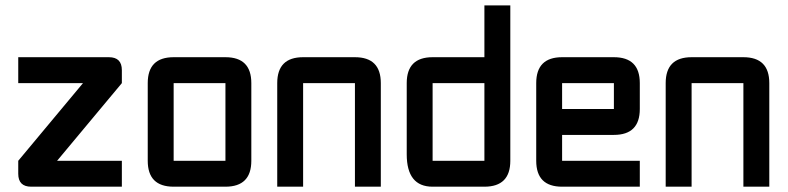

<svg xmlns="http://www.w3.org/2000/svg" viewBox="-20 -704 2970 724"><path d="M48.8 -488.3H390.6Q439.5 -488.3 439.5 -439.5V-390.6L195.3 -97.7H439.5V0H97.7Q48.8 0 48.8 -48.8V-97.7L293 -390.6H48.8Z M830.1 0H634.8Q537.1 0 537.1 -97.7V-390.6Q537.1 -488.3 634.8 -488.3H830.1Q927.7 -488.3 927.7 -390.6V-97.7Q927.7 0 830.1 0ZM830.1 -97.7V-390.6H634.8V-97.7Z M1318.4 -390.6H1123V0H1025.4V-390.6Q1025.4 -488.3 1123 -488.3H1318.4Q1416 -488.3 1416 -390.6V0H1318.4Z M1904.3 -97.7Q1904.3 0 1806.6 0H1611.3Q1513.7 0 1513.7 -122.1V-390.6Q1513.7 -488.3 1611.3 -488.3H1806.6V-683.6H1904.3ZM1611.3 -97.7H1806.6V-390.6H1611.3Z M2099.6 -488.3H2294.9Q2392.6 -488.3 2392.6 -390.6V-293Q2392.6 -195.3 2294.9 -195.3H2099.6V-97.7H2392.6V0H2099.6Q2002 0 2002 -97.7V-390.6Q2002 -488.3 2099.6 -488.3ZM2294.9 -390.6H2099.6V-293H2294.9Z M2783.2 -390.6H2587.9V0H2490.2V-390.6Q2490.2 -488.3 2587.9 -488.3H2783.2Q2880.9 -488.3 2880.9 -390.6V0H2783.2Z"/></svg>

Font: BabelStone Runic Staveless Rule
Style: Regular
Weight: 400
Designer: Andrew West
Foundry: BabelStone
Version: Version 3.002 March 14, 2022